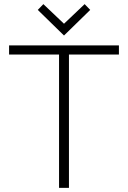

<svg xmlns="http://www.w3.org/2000/svg" viewBox="-20 -910 620 930"><path d="M24 -646V-690H556V-646H314V0H266V-646ZM163 -862 190 -890 290 -795 390 -890 417 -862 290 -738Z"/></svg>

Font: Oxanium ExtraLight
Style: Regular
Weight: 200
Designer: Severin Meyer
Version: Version 2.000